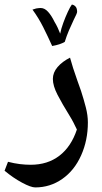

<svg xmlns="http://www.w3.org/2000/svg" viewBox="-49 -756 444 839"><path d="M105 63Q86 63 47 42Q8 21 -29 -10L-14 -49Q13 -42 37.5 -39Q62 -36 85 -36Q159 -36 210.5 -75.5Q262 -115 287 -190Q280 -205 272 -220.5Q264 -236 254 -252Q223 -302 202.5 -341.5Q182 -381 182 -411Q182 -439 202.5 -463Q223 -487 257 -504Q262 -485 270.5 -458.5Q279 -432 288.5 -405.5Q298 -379 305 -359Q317 -322 326 -287Q335 -252 335 -221Q335 -143 305.5 -77Q276 -11 223 26Q170 63 105 63ZM179 -555Q160 -597 140 -637Q120 -677 93 -714L109 -719Q121 -721 129 -721Q146 -721 161 -704.5Q176 -688 189 -661Q197 -648 203 -635Q209 -622 214 -609Q218 -630 227.5 -656Q237 -682 247.5 -704.5Q258 -727 265 -736Q274 -735 281 -727.5Q288 -720 288 -704Q288 -698 273 -669Q262 -646 252 -622.5Q242 -599 234 -573Q214 -561 179 -555Z"/></svg>

Font: Noto Naskh Arabic UI Semi
Style: Bold
Weight: 700
Designer: Monotype Design Team, David Williams, Mohamad Dakak and Nizar Qandah
Foundry: Monotype Imaging Inc.
Version: Version 2.014; ttfautohint (v1.8.4.7-5d5b)